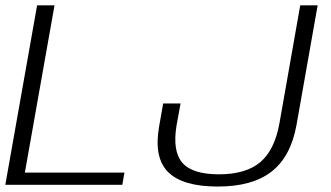

<svg xmlns="http://www.w3.org/2000/svg" viewBox="-23 -695 1246 722"><path d="M-3 0H437L445 -46H70.5L182 -675H116.5ZM796 6.5Q926 6.5 998.2 -49.8Q1070.5 -106 1092 -225L1171.5 -675H1106L1028 -232.5Q1010 -131 955.8 -85.2Q901.5 -39.5 800.5 -39.5Q699.5 -39.5 662.2 -83.5Q625 -127.5 641 -224L656 -306H590.5L575 -217.5Q555 -101 610 -47.2Q665 6.5 796 6.5Z"/></svg>

Font: Anybody SemiExpanded Light
Style: Italic
Weight: 300
Width: 6
Italic angle: -10°
Version: Version 1.113;gftools[0.9.25]